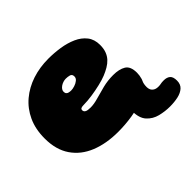

<svg xmlns="http://www.w3.org/2000/svg" viewBox="-149 -689 1030 1030"><g transform="rotate(-45 366.0 -174.0)"><path d="M314 46.5Q225 46.5 156.2 18.8Q87.5 -9 48.8 -65.5Q10 -122 10 -207.5Q10 -278 34.8 -331.8Q59.5 -385.5 103.2 -422.2Q147 -459 204.2 -477.8Q261.5 -496.5 326.5 -496.5Q370.5 -496.5 414.5 -489.8Q458.5 -483 495 -466.8Q531.5 -450.5 553.5 -422.5Q575.5 -394.5 575.5 -352.5Q575.5 -324.5 567.8 -303.8Q560 -283 546 -268Q532 -253 513.2 -242Q494.5 -231 472.5 -222Q450.5 -213 416.8 -205Q383 -197 348.2 -192Q313.5 -187 288 -187Q272.5 -187 266 -183.8Q259.5 -180.5 259.5 -172Q259.5 -167 261.8 -163Q264 -159 268.5 -156.5Q274 -153 282.8 -151.8Q291.5 -150.5 302.5 -150.5Q328 -150.5 360.5 -160Q393 -169.5 430.8 -179Q468.5 -188.5 510.5 -188.5Q555.5 -188.5 582.8 -172Q610 -155.5 610 -106.5Q610 -65.5 585 -36.2Q560 -7 517.8 11.2Q475.5 29.5 422.5 38Q369.5 46.5 314 46.5ZM293.5 -289Q305 -289 320.2 -293.8Q335.5 -298.5 347 -307.8Q358.5 -317 358.5 -330Q358.5 -347 345 -350.8Q331.5 -354.5 317 -354.5Q307 -354.5 296.8 -351.2Q286.5 -348 278 -342.2Q269.5 -336.5 264.2 -329Q259 -321.5 259 -313Q259 -303 263.8 -297.8Q268.5 -292.5 276.5 -290.8Q284.5 -289 293.5 -289ZM606.5 147Q570 147 532.8 137.8Q495.5 128.5 470.5 101.2Q445.5 74 445.5 19.5Q445.5 0 453 -27.5Q460.5 -55 477 -80.5Q493.5 -105.5 510.8 -117.8Q528 -130 554.5 -130Q584.5 -130 595.8 -117.8Q607 -105.5 607 -89.5Q607 -69.5 599.5 -54.8Q592 -40 592 -15Q592 -5 596.2 4.8Q600.5 14.5 611 21Q621.5 27.5 639 27.5Q650.5 27.5 658.5 25.5Q666.5 23.5 682 23.5Q705.5 23.5 718.8 34.8Q732 46 732 75Q732 103 714.5 118.8Q697 134.5 668.5 140.8Q640 147 606.5 147Z"/></g></svg>

Font: Gluten Black
Style: Regular
Weight: 900
Designer: Tyler Finck
Foundry: Etcetera Type Company
Version: Version 1.300